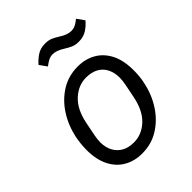

<svg xmlns="http://www.w3.org/2000/svg" viewBox="-209 -841 967 967"><g transform="rotate(-45 275.0 -357.0)"><path d="M235 12Q181 12 139 -12Q97 -36 73 -83Q49 -130 49 -200Q49 -222 51.5 -243.5Q54 -265 58 -286Q73 -354 108.5 -408.5Q144 -463 196.5 -495.5Q249 -528 315 -528Q369 -528 411 -504Q453 -480 477 -433Q501 -386 501 -316Q501 -294 499 -272.5Q497 -251 492 -230Q478 -163 442 -108Q406 -53 353.5 -20.5Q301 12 235 12ZM245 -57Q301 -57 345 -98Q389 -139 405 -218L420 -293Q422 -304 423.5 -315.5Q425 -327 425 -338Q425 -374 411.5 -401.5Q398 -429 371 -444Q344 -459 305 -459Q250 -459 205.5 -418Q161 -377 145 -298L130 -223Q128 -212 126.5 -200.5Q125 -189 125 -178Q125 -142 139 -115Q153 -88 179.5 -72.5Q206 -57 245 -57ZM408 -612Q383 -612 365.5 -620Q348 -628 334 -637Q312 -651 297 -656Q282 -661 269 -661Q253 -661 239.5 -654Q226 -647 209 -634L181 -673Q198 -693 222 -709.5Q246 -726 280 -726Q306 -726 323 -718Q340 -710 354 -701Q376 -687 391 -682Q406 -677 419 -677Q436 -677 449.5 -684Q463 -691 479 -704L507 -665Q491 -645 466.5 -628.5Q442 -612 408 -612Z"/></g></svg>

Font: IBM Plex Sans Var
Style: Italic
Weight: 400
Italic angle: -11.31°
Designer: Mike Abbink, Paul van der Laan, Pieter van Rosmalen
Foundry: Bold Monday
Version: Version 1.001